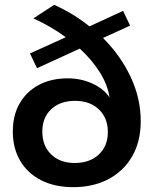

<svg xmlns="http://www.w3.org/2000/svg" viewBox="-20 -768 646 794"><path d="M282 6Q207 6 150.5 -22.5Q94 -51 63.5 -103Q33 -155 33 -224Q33 -291 61 -340Q89 -389 140 -416.5Q191 -444 260 -444Q315 -444 362 -422.5Q409 -401 433 -365Q425 -418 392.5 -469.5Q360 -521 310 -567L133 -486L104 -547L252 -614Q191 -659 118 -692L204 -748Q284 -712 350 -659L489 -723L518 -662L406 -611Q479 -538 520.5 -449.5Q562 -361 562 -267Q562 -184 527.5 -123Q493 -62 430 -28Q367 6 282 6ZM289 -94Q351 -94 388.5 -129Q426 -164 426 -222Q426 -280 389 -315.5Q352 -351 290 -351Q229 -351 192 -316.5Q155 -282 155 -224Q155 -165 191.5 -129.5Q228 -94 289 -94Z"/></svg>

Font: Montserrat SemiBold
Style: Regular
Weight: 600
Designer: Julieta Ulanovsky
Foundry: Julieta Ulanovsky
Version: Version 9.000; ttfautohint (v1.8.4.7-5d5b)